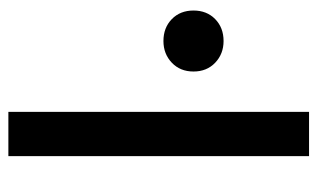

<svg xmlns="http://www.w3.org/2000/svg" viewBox="-166 -574 740 447"><g transform="rotate(-90 203.5 -350.0)"><path d="M64 0V-700H167V0ZM261 -269Q261 -300 281.5 -319.5Q302 -339 332 -339Q363 -339 383 -319.5Q403 -300 403 -269Q403 -238 383 -218.5Q363 -199 332 -199Q302 -199 281.5 -218.5Q261 -238 261 -269Z"/></g></svg>

Font: Space Grotesk Frontify Medium
Style: Regular
Weight: 500
Designer: Florian Karsten
Version: Version 2.000